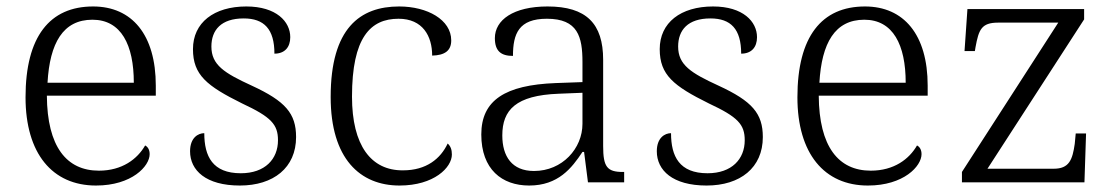

<svg xmlns="http://www.w3.org/2000/svg" viewBox="-20 -564 3443 594"><path d="M277 10C388 10 443 -50 443 -87C443 -101 437 -110 429 -114C405 -72 358 -36 286 -36C186 -36 126 -110 125 -268H462V-299C462 -457 388 -544 268 -544C134 -544 59 -451 59 -263C59 -89 142 10 277 10ZM394 -308H127C134 -431 175 -503 266 -503C355 -503 394 -425 394 -308Z M722 10C826 10 896 -45 896 -140C896 -213 863 -251 759 -299C674 -338 634 -363 634 -420C634 -471 664 -507 734 -507C797 -507 829 -474 829 -398C861 -398 878 -418 878 -449C878 -497 835 -544 742 -544C642 -544 577 -494 577 -412C577 -332 620 -298 729 -244C819 -202 840 -179 840 -130C840 -72 800 -28 725 -28C638 -28 612 -80 612 -152C593 -152 568 -138 568 -96C568 -37 617 10 722 10Z M1216 10C1323 10 1378 -46 1378 -86C1378 -101 1374 -112 1365 -120C1343 -73 1299 -37 1227 -37C1128 -36 1069 -114 1069 -265C1069 -448 1126 -506 1213 -506C1288 -506 1317 -452 1317 -392C1356 -393 1376 -407 1376 -439C1376 -503 1302 -544 1215 -544C1094 -544 1003 -477 1003 -264C1003 -73 1094 10 1216 10Z M1617 10C1707 10 1749 -44 1782 -94H1787L1799 0H1911V-32H1907C1858 -32 1846 -48 1846 -112V-379C1846 -491 1794 -544 1674 -544C1568 -544 1511 -502 1511 -446C1511 -406 1530 -391 1567 -391C1567 -460 1585 -506 1672 -506C1768 -506 1782 -450 1782 -372V-310L1699 -307C1543 -301 1469 -254 1469 -148C1469 -40 1533 10 1617 10ZM1632 -35C1564 -35 1534 -80 1534 -145C1534 -224 1576 -269 1708 -274L1782 -277V-181C1782 -105 1720 -35 1632 -35Z M2166 10C2270 10 2340 -45 2340 -140C2340 -213 2307 -251 2203 -299C2118 -338 2078 -363 2078 -420C2078 -471 2108 -507 2178 -507C2241 -507 2273 -474 2273 -398C2305 -398 2322 -418 2322 -449C2322 -497 2279 -544 2186 -544C2086 -544 2021 -494 2021 -412C2021 -332 2064 -298 2173 -244C2263 -202 2284 -179 2284 -130C2284 -72 2244 -28 2169 -28C2082 -28 2056 -80 2056 -152C2037 -152 2012 -138 2012 -96C2012 -37 2061 10 2166 10Z M2665 10C2776 10 2831 -50 2831 -87C2831 -101 2825 -110 2817 -114C2793 -72 2746 -36 2674 -36C2574 -36 2514 -110 2513 -268H2850V-299C2850 -457 2776 -544 2656 -544C2522 -544 2447 -451 2447 -263C2447 -89 2530 10 2665 10ZM2782 -308H2515C2522 -431 2563 -503 2654 -503C2743 -503 2782 -425 2782 -308Z M2956 0H3335L3340 -151H3308L3305 -119C3298 -70 3288 -42 3240 -42H3035L3334 -504V-536H2973L2964 -406H2996L2998 -418C3008 -472 3016 -494 3068 -494H3254L2956 -32Z"/></svg>

Font: Noto Serif Light
Style: Regular
Weight: 300
Designer: Monotype Design Team
Foundry: Monotype Imaging Inc.
Version: Version 2.013